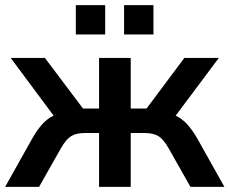

<svg xmlns="http://www.w3.org/2000/svg" viewBox="-25 -732 899 752"><path d="M-5 0 101 -189Q121 -224 141 -246Q161 -268 185 -279L17 -505H151L300 -307H363V-505H487V-307H549L697 -505H832L663 -279Q687 -268 707.5 -246Q728 -224 748 -189L854 0H721L635 -152Q615 -187 595 -199Q575 -211 541 -211H487V0H363V-211H308Q274 -211 254 -199Q234 -187 214 -152L128 0ZM461 -597V-712H576V-597ZM272 -597V-712H387V-597Z"/></svg>

Font: MulishBold
Style: Bold
Weight: 700
Designer: Vernon Adams
Foundry: Vernon Adams
Version: Version 3.602; ttfautohint (v1.8.3)